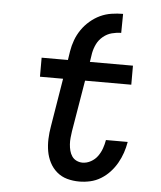

<svg xmlns="http://www.w3.org/2000/svg" viewBox="-53 -789 707 844"><g transform="rotate(5 300.0 -367.5)"><path d="M238 -559Q242 -584 251 -608.5Q260 -633 275 -655Q290 -677 311 -695Q332 -713 355.5 -724Q379 -735 405 -739Q431 -743 456 -743L455 -659Q435 -659 414 -653.5Q393 -648 375.5 -633.5Q358 -619 348.5 -599.5Q339 -580 335 -559ZM328 8Q300 8 274.5 1Q249 -6 229 -23Q209 -40 197 -63.5Q185 -87 180.5 -113Q176 -139 177 -167Q178 -195 183 -223L218 -436H116V-520H232L238 -559H335L329 -520H519V-436H315L277 -209Q275 -195 273.5 -180.5Q272 -166 273 -151.5Q274 -137 277.5 -123.5Q281 -110 288.5 -99Q296 -88 308.5 -82Q321 -76 335 -76Q354 -76 372 -86Q390 -96 401.5 -112Q413 -128 419.5 -146.5Q426 -165 429 -183V-184H525V-183Q521 -159 513 -135.5Q505 -112 492.5 -90Q480 -68 462.5 -49Q445 -30 423 -16.5Q401 -3 376.5 2.5Q352 8 328 8Z"/></g></svg>

Font: Iosevka Md Ex Obl
Style: Regular
Weight: 500
Width: 7
Italic angle: -9°
Monospace: yes
Designer: Belleve Invis
Foundry: Belleve Invis
Version: Version 32.5.0; ttfautohint (v1.8.4)